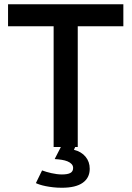

<svg xmlns="http://www.w3.org/2000/svg" viewBox="-20 -696 623 909"><path d="M404.8 103Q404.8 146 371.6 169.4Q338.4 192.9 272.9 192.9Q251 192.9 231.7 190.7Q212.4 188.5 196.5 185.3Q180.7 182.1 168.7 178.2Q156.7 174.3 149.9 170.9L179.2 110.8Q188.5 114.3 200 117.7Q211.4 121.1 223.6 123.8Q235.8 126.5 248.5 128.2Q261.2 129.9 272.9 129.9Q300.3 129.9 313.2 122.8Q326.2 115.7 326.2 99.1Q326.2 88.4 318.8 80.6Q311.5 72.8 299.6 67.9Q287.6 63 271.7 60.5Q255.9 58.1 238.8 57.1L268.1 0H233.9V-571.8H18.1V-675.8H564V-571.8H348.1V0H335.9L330.1 13.2Q365.2 22 385 45.9Q404.8 69.8 404.8 103Z"/></svg>

Font: Clear Sans Medium
Style: Regular
Weight: 500
Foundry: Intel Corporation
Version: Version 1.00